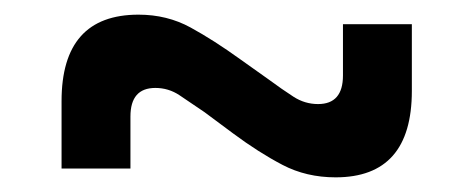

<svg xmlns="http://www.w3.org/2000/svg" viewBox="-20 -473 646 262"><path d="M542 -349Q542 -231 438 -231Q398 -231 365.5 -248Q333 -265 298 -291L259 -320Q240 -333 225 -343Q210 -353 192 -353Q158 -353 158 -314V-243H64V-335Q64 -453 169 -453Q208 -453 240 -435.5Q272 -418 308 -392L346 -365Q365 -351 380.5 -341Q396 -331 414 -331Q448 -331 448 -370V-440H542Z"/></svg>

Font: Montagu Slab 16pt Medium
Style: Regular
Weight: 500
Designer: Florian Karsten
Foundry: Florian Karsten
Version: Version 1.000; ttfautohint (v1.8.3)